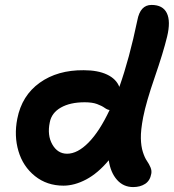

<svg xmlns="http://www.w3.org/2000/svg" viewBox="-20 -780 714 787"><path d="M240.2 -19Q172.4 -19 123.3 -58.3Q74.2 -97.7 55.7 -160.4Q37.1 -223.1 50.8 -293Q69.3 -388.2 142.6 -440.7Q215.8 -493.2 323.2 -492.2Q380.9 -492.2 418.7 -474.4Q456.5 -456.5 469.2 -423.8Q510.3 -539.6 543 -696.8Q554.7 -759.8 601.1 -759.8Q647.5 -759.8 663.8 -726.3Q680.2 -692.9 665 -629.9Q649.4 -565.4 614.3 -463.6Q579.1 -361.8 566.9 -299.8Q556.6 -246.1 557.4 -213.1Q558.1 -180.2 565.7 -156.7Q573.2 -133.3 582.3 -120.4Q591.3 -107.4 596.9 -94Q602.5 -80.6 600.1 -67.9Q595.2 -39.6 575 -26.4Q554.7 -13.2 525.9 -13.2Q485.8 -13.2 459.5 -43Q433.1 -72.8 425.8 -123Q381.3 -69.8 333.3 -44.4Q285.2 -19 240.2 -19ZM184.1 -278.8Q172.9 -225.6 194.6 -187.7Q216.3 -149.9 254.9 -149.9Q297.9 -149.9 343 -195.8Q388.2 -241.7 429.2 -329.1Q419.9 -330.1 408.7 -338.1Q397.5 -346.2 377.9 -353.5Q358.4 -360.8 327.1 -360.8Q267.6 -360.8 229.5 -339.1Q191.4 -317.4 184.1 -278.8Z"/></svg>

Font: Shantell Sans Irregular
Style: Italic
Weight: 600
Italic angle: -11.31°
Designer: Stephen Nixon, Anya Danilova, Shantell Martin
Foundry: Arrow Type
Version: Version 1.006;[9816181b4]